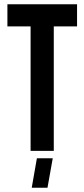

<svg xmlns="http://www.w3.org/2000/svg" viewBox="-20 -715 400 910"><path d="M205.1 174.8H130.4L154.8 35.2H230ZM125 0V-589.8H15.1V-694.8H345.2V-589.8H234.9V0Z"/></svg>

Font: Horta
Style: Regular
Weight: 600
Width: 3
Version: Version 0.11